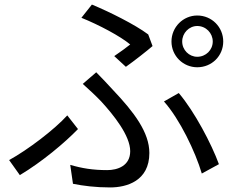

<svg xmlns="http://www.w3.org/2000/svg" viewBox="-20 -785 1040 842"><path d="M779 -603C779 -640 809 -671 845 -671C883 -671 913 -640 913 -603C913 -566 883 -536 845 -536C809 -536 779 -566 779 -603ZM732 -603C732 -540 783 -490 845 -490C909 -490 959 -540 959 -603C959 -666 909 -717 845 -717C783 -717 732 -666 732 -603ZM481 -539 532 -492C569 -518 626 -563 649 -583L630 -634C571 -678 460 -733 383 -765L337 -707C414 -676 508 -626 551 -590C536 -578 508 -557 481 -539ZM288 -62 300 21C345 30 399 37 463 37C535 37 635 9 635 -114C635 -204 569 -292 475 -391C452 -416 427 -443 402 -468L343 -417C370 -393 401 -364 423 -341C479 -280 551 -190 551 -122C551 -58 496 -39 450 -39C387 -39 339 -47 288 -62ZM865 -24 940 -65C908 -153 833 -296 764 -377L699 -340C768 -263 837 -119 865 -24ZM322 -219 275 -279C219 -217 102 -128 20 -83L67 -17C164 -75 264 -159 322 -219Z"/></svg>

Font: ChiuKong Gothic CL
Style: Regular
Weight: 400
Designer: Ryoko NISHIZUKA 西塚涼子 (kana, bopomofo & ideographs); Paul D. Hunt (Latin, Greek & Cyrillic); Sandoll Communications 산돌커뮤니
Foundry: Adobe
Version: Version 1.300